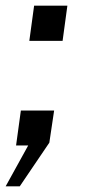

<svg xmlns="http://www.w3.org/2000/svg" viewBox="-31 -516 306 681"><path d="M73 -371H191L208 -496H90ZM-11 145H39L144 -10L161 -124H43L26 0H69Z"/></svg>

Font: United Sans Medium
Style: Italic
Weight: 500
Italic angle: -8°
Designer: Pablo Impallari, Rodrigo Fuenzalida (Modified by Dan O. Williams)
Version: Version 1.000;PS 001.000;hotconv 1.0.88;makeotf.lib2.5.64775